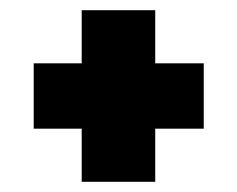

<svg xmlns="http://www.w3.org/2000/svg" viewBox="-20 -543 464 376"><path d="M379 -419V-291H284V-187H140V-291H46V-419H140V-523H284V-419Z"/></svg>

Font: Raleway ExtraBold
Style: Regular
Weight: 800
Designer: Matt McInerney, Pablo Impallari, Rodrigo Fuenzalida
Foundry: Matt McInerney, Pablo Impallari, Rodrigo Fuenzalida
Version: Version 4.026